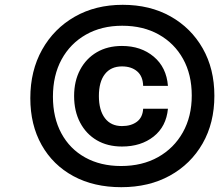

<svg xmlns="http://www.w3.org/2000/svg" viewBox="-20 -723 911 798"><path d="M871 -325Q871 -212 822 -126.5Q773 -41 686 7Q599 55 484 55Q370 55 285 9Q200 -37 153 -120.5Q106 -204 106 -315Q106 -429 155 -516.5Q204 -604 290.5 -653.5Q377 -703 490 -703Q603 -703 688.5 -655Q774 -607 822.5 -522Q871 -437 871 -325ZM483 -33Q571 -33 637 -70Q703 -107 740 -173Q777 -239 777 -326Q777 -413 741 -478Q705 -543 640 -579.5Q575 -616 488 -616Q402 -616 337 -579Q272 -542 236 -476Q200 -410 200 -321Q200 -234 235 -169Q270 -104 334 -68.5Q398 -33 483 -33ZM288 -324Q288 -386 313 -433Q338 -480 382.5 -506Q427 -532 487 -532Q566 -532 619 -487.5Q672 -443 678 -366H575Q574 -406 550 -426.5Q526 -447 487 -447Q441 -447 416 -415Q391 -383 391 -324Q391 -265 416 -232Q441 -199 487 -199Q525 -199 549 -217Q573 -235 575 -271H678Q671 -197 618.5 -155.5Q566 -114 487 -114Q427 -114 382.5 -140Q338 -166 313 -213.5Q288 -261 288 -324Z"/></svg>

Font: Overused Grotesk SemiBold
Style: Italic
Weight: 600
Italic angle: -10°
Version: Version 0.003